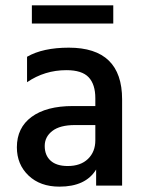

<svg xmlns="http://www.w3.org/2000/svg" viewBox="-20 -693 539 717"><path d="M233 -73Q281 -73 308.5 -99.5Q336 -126 336 -169V-226H260Q204 -226 175.5 -204Q147 -182 147 -148Q147 -113 169 -93Q191 -73 233 -73ZM339 -60Q300 4 202 4Q130 4 86.5 -37.5Q43 -79 43 -143Q43 -216 98 -256.5Q153 -297 252 -297H336V-326Q336 -378 311 -404.5Q286 -431 228 -431Q147 -431 81 -386V-481Q140 -515 237 -515Q436 -515 436 -322V0H339ZM403 -605H99V-673H403Z"/></svg>

Font: Hind Siliguri Medium
Style: Regular
Weight: 500
Designer: Jyotish Sonowal
Foundry: Indian Type Foundry
Version: Version 1.001;PS 1.0;hotconv 1.0.86;makeotf.lib2.5.63406; tt